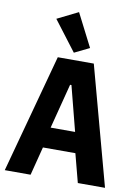

<svg xmlns="http://www.w3.org/2000/svg" viewBox="-103 -1045 807 1113"><g transform="rotate(10 300.0 -488.5)"><path d="M435 0 391 -168H200L157 0H5L194 -698H406L595 0ZM300 -553H292L224 -289H368ZM147 -916 270 -977 369 -783 281 -740Z"/></g></svg>

Font: iA Writer Duo S
Style: Bold
Weight: 700
Designer: Mike Abbink, Paul van der Laan, Pieter van Rosmalen, Oliver Reichenstein
Foundry: Bold Monday and Information Architects Inc.
Version: Version 2.000